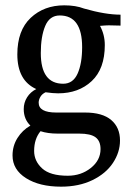

<svg xmlns="http://www.w3.org/2000/svg" viewBox="-20 -490 497 720"><path d="M388 -395Q377 -395 355 -393Q373 -360 373 -321Q373 -232 324 -186Q275 -140 198 -140Q179 -140 151 -144Q138 -138 131.5 -127Q125 -116 125 -105Q125 -68 191 -68H299Q364 -68 397 -40Q430 -12 430 37Q430 81 403.5 121Q377 161 326.5 185.5Q276 210 209 210Q128 210 77.5 178Q27 146 27 93Q27 57 45.5 27.5Q64 -2 94 -19Q69 -43 69 -81Q69 -105 81.5 -125Q94 -145 116 -156Q45 -188 45 -286Q45 -376 95 -423Q145 -470 221 -470Q264 -470 295 -458Q375 -435 432 -435V-394ZM288 -313Q288 -432 204 -432Q166 -432 149.5 -392.5Q133 -353 133 -291Q133 -176 217 -176Q254 -176 271 -214Q288 -252 288 -313ZM132 2Q108 31 108 76Q108 114 138 141.5Q168 169 234 169Q284 169 320.5 140Q357 111 357 69Q357 39 338.5 25Q320 11 277 11H196Q159 11 132 2Z"/></svg>

Font: Gupter Medium
Style: Regular
Weight: 500
Designer: Octavio Pardo
Version: Version 1.000